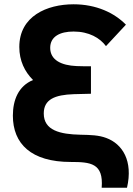

<svg xmlns="http://www.w3.org/2000/svg" viewBox="-20 -755 620 895"><path d="M572 120C601 -5 551 -84 475 -112C440 -125 404 -126 355 -127C260 -129 184 -147 184 -226C184 -292 236 -313 324 -316C393 -318 395 -318 404 -318V-446C391 -446 354 -446 337 -447C266 -450 214 -475 214 -532C214 -585 260 -608 323 -608C395 -608 446 -578 474 -540L567 -640C513 -695 429 -735 323 -735C199 -735 70 -680 70 -536C70 -472 95 -421 134 -382C66 -354 40 -289 40 -216C40 -85 125 0 310 0C403 0 463 6 454 120Z"/></svg>

Font: Manrope ExtraBold
Style: Regular
Weight: 800
Designer: Mikhail Sharanda
Foundry: Mikhail Sharanda
Version: Version 4.505